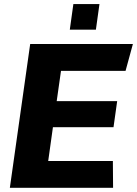

<svg xmlns="http://www.w3.org/2000/svg" viewBox="-20 -896 654 916"><path d="M27 0 124 -686H614L579 -558H271L250.5 -413.5H539L521.5 -289H232.5L210 -128H518.5L519.5 0ZM313 -754.5 330 -876.5H454.5L437.5 -754.5Z"/></svg>

Font: Chivo Medium
Style: Italic
Weight: 500
Italic angle: -8.05°
Designer: Hector Gatti
Foundry: Omnibus-Type
Version: Version 2.002